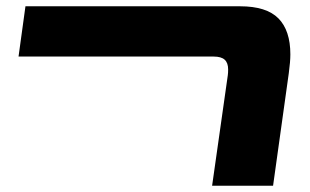

<svg xmlns="http://www.w3.org/2000/svg" viewBox="-20 -591 985 611"><path d="M705 -352Q706 -359 706 -370Q706 -391 695 -401Q684 -411 660 -411H39L61 -571H744Q828 -571 866 -532.5Q904 -494 904 -418Q904 -395 899 -358L849 0H655Z"/></svg>

Font: FiraGO Heavy
Style: Italic
Weight: 900
Italic angle: -8°
Designer: bBox Type GmbH
Foundry: bBox Type GmbH
Version: Version 1.001